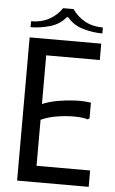

<svg xmlns="http://www.w3.org/2000/svg" viewBox="-58 -895 560 935"><g transform="rotate(5 222.0 -428.0)"><path d="M412 -700V-620H150V-382Q183 -396 224.5 -403.5Q266 -411 309 -413Q352 -415 387 -409V-333L379 -327Q352 -335 311.5 -335Q271 -335 228 -328Q185 -321 150 -305V-80H412V0H62V-700ZM212 -856H263Q288 -820 325.5 -799.5Q363 -779 413 -779V-750Q365 -750 317.5 -764Q270 -778 241 -814H234Q205 -778 157.5 -764Q110 -750 62 -750V-779Q113 -779 151 -800Q189 -821 212 -856Z"/></g></svg>

Font: Phudu
Style: Regular
Weight: 400
Version: Version 1.005;gftools[0.9.23]